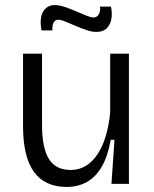

<svg xmlns="http://www.w3.org/2000/svg" viewBox="-20 -726 608 758"><path d="M243 12Q157 12 114 -47.5Q71 -107 71 -227V-514H146V-231Q146 -142 173 -98.5Q200 -55 259 -55Q292 -55 318.5 -71Q345 -87 365 -117Q385 -147 397.5 -189Q410 -231 415 -282V-514H489V-223V0H420L432 -174H417Q406 -110 382 -68.5Q358 -27 323 -7.5Q288 12 243 12ZM361 -600Q342 -600 320.5 -607.5Q299 -615 278 -624Q257 -633 239 -640.5Q221 -648 210 -648Q199 -648 192.5 -638.5Q186 -629 187 -606H144Q138 -637 142.5 -659Q147 -681 161 -693.5Q175 -706 196 -706Q214 -706 236 -698.5Q258 -691 280 -681.5Q302 -672 320.5 -664.5Q339 -657 349 -657Q363 -657 370 -669.5Q377 -682 375 -700H418Q424 -673 419.5 -650Q415 -627 400.5 -613.5Q386 -600 361 -600Z"/></svg>

Font: Bricolage Grotesque 24pt Light
Style: Regular
Weight: 300
Designer: Mathieu Triay
Foundry: Atelier Triay
Version: Version 1.001;gftools[0.9.33.dev8+g029e19f]